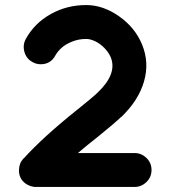

<svg xmlns="http://www.w3.org/2000/svg" viewBox="-20 -746 679 759"><path d="M64 -108Q64 -108 64.5 -108.5Q65 -109 65 -109Q68 -114 72 -119Q73 -119 73 -119Q151 -205 285 -312Q344 -359 366 -380Q444 -454 418 -519Q409 -540 392 -557Q375 -574 356 -583Q337 -592 321 -592H320Q291 -592 265 -581.5Q239 -571 223.5 -557Q208 -543 199 -527Q180 -492 141 -492Q123 -492 108 -501Q84 -514 76.5 -541Q69 -568 82 -592Q116 -654 180 -690Q244 -726 320 -726H321Q388 -726 451.5 -681Q515 -636 542 -569Q571 -498 549 -423Q527 -348 459 -283H458Q432 -258 369 -207Q318 -167 288 -141H512Q539 -141 559 -121.5Q579 -102 579 -74Q579 -46 559 -26.5Q539 -7 512 -7H122Q122 -7 118 -7Q118 -7 117.5 -7Q117 -7 116 -7Q114 -7 111 -8Q111 -8 110 -8Q108 -8 108 -9Q107 -9 106.5 -9Q106 -9 106 -9Q102 -10 99 -11Q99 -11 98 -11L97 -12Q92 -14 88 -16Q58 -33 55 -67Q55 -67 55 -70Q55 -71 55 -72Q55 -72 55 -73Q55 -74 55 -74Q55 -78 56 -83Q56 -84 56 -85Q57 -91 59 -96Q59 -96 59 -97Q61 -103 64 -108Z"/></svg>

Font: Multiround Pro
Style: Regular
Weight: 400
Designer: Ivan Filipov, Sasha Pavljenko
Version: Version 1.005;Fontself Maker 3.5.4